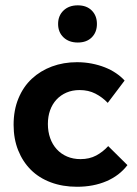

<svg xmlns="http://www.w3.org/2000/svg" viewBox="-20 -700 519 727"><path d="M271.5 7.2Q333.8 7.2 383 -13.9Q432.3 -35 462.5 -74.8L389.7 -146.8Q369.7 -124.8 344.1 -111.1Q318.5 -97.5 285 -97.5Q256.8 -97.5 234 -107.3Q211.3 -117 194.9 -134.9Q178.5 -152.8 169.9 -177.3Q161.3 -201.8 161.3 -230.5Q161.3 -258.7 169.6 -282.2Q178 -305.7 193.9 -322.9Q209.8 -340 231.9 -349.5Q254 -359 281.5 -359Q315 -359 341.2 -345.5Q367.5 -332 388 -310.5L451.8 -395Q438.3 -410 419.3 -422.9Q400.3 -435.8 377.3 -444.9Q354.3 -454 327.3 -459.3Q300.3 -464.5 271.5 -464.5Q220.5 -464.5 176.7 -448.3Q133 -432 100.6 -401.9Q68.2 -371.8 49.9 -327.5Q31.5 -283.3 31.5 -227.3Q31.5 -174.5 48.6 -131.4Q65.7 -88.2 96.7 -57.2Q127.7 -26.2 172.5 -9.5Q217.2 7.2 271.5 7.2ZM274.5 -539Q308 -539 327.5 -558.5Q347 -578 347 -609.3Q347 -640.6 327.5 -660.2Q308 -679.8 274.5 -679.8Q241 -679.8 220.5 -660.2Q200 -640.6 200 -609.3Q200 -578 220.5 -558.5Q241 -539 274.5 -539Z"/></svg>

Font: Tilda Sans VF
Style: Regular
Weight: 400
Designer: ParaType Ltd
Foundry: ParaType Ltd
Version: Version 1.010